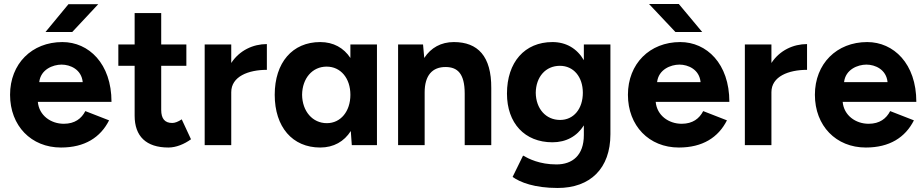

<svg xmlns="http://www.w3.org/2000/svg" viewBox="-20 -721 4593 954"><path d="M283 12C401 12 479 -38 522 -123L404 -169C385 -132 352 -106 297 -106C233 -106 174 -147 168 -215H534C534 -405 421 -512 290 -512C138 -512 30 -404 30 -250C30 -96 135 12 283 12ZM206 -562H339L468 -700H320ZM175 -313C182 -376 243 -400 286 -400C329 -400 385 -376 391 -313Z M817 12C855 12 896 -5 929 -29L883 -128C865 -116 849 -110 836 -110C799 -110 781 -131 781 -175V-394H906V-500H781V-656H649V-500H568V-394H649V-146C649 -44 706 12 817 12Z M997 0H1129V-263C1129 -341 1214 -374 1306 -374V-502C1238 -502 1170 -471 1129 -408V-500H997Z M1571 12C1638 12 1690 -18 1723 -70L1728 0H1853V-500H1721V-433C1688 -483 1637 -512 1571 -512C1433 -512 1345 -410 1345 -250C1345 -90 1433 12 1571 12ZM1604 -109C1533 -109 1482 -168 1481 -250C1482 -332 1532 -390 1603 -390C1673 -390 1721 -332 1721 -250C1721 -168 1673 -109 1604 -109Z M1958 0H2090V-262C2090 -345 2127 -389 2196 -388C2252 -387 2289 -357 2289 -256V0H2421V-283C2422 -442 2354 -512 2235 -512C2172 -512 2121 -484 2088 -433L2082 -500H1958Z M2751 213C2913 213 3013 116 3013 -54V-500H2881V-422C2847 -480 2793 -512 2725 -512C2587 -512 2499 -412 2499 -256C2499 -109 2587 -14 2725 -14C2793 -14 2847 -44 2881 -98V-50C2881 51 2824 96 2745 96C2661 96 2607 68 2579 52L2527 158C2564 185 2636 213 2751 213ZM2763 -125C2692 -125 2643 -181 2642 -260C2643 -339 2691 -394 2762 -394C2830 -394 2876 -339 2876 -260C2876 -181 2831 -125 2763 -125Z M3353 12C3471 12 3549 -38 3592 -123L3474 -169C3455 -132 3422 -106 3367 -106C3303 -106 3244 -147 3238 -215H3604C3604 -405 3491 -512 3360 -512C3208 -512 3100 -404 3100 -250C3100 -96 3205 12 3353 12ZM3336 -562H3469L3353 -701H3205ZM3245 -313C3252 -376 3313 -400 3356 -400C3399 -400 3455 -376 3461 -313Z M3681 0H3813V-263C3813 -341 3898 -374 3990 -374V-502C3922 -502 3854 -471 3813 -408V-500H3681Z M4282 12C4400 12 4478 -38 4521 -123L4403 -169C4384 -132 4351 -106 4296 -106C4232 -106 4173 -147 4167 -215H4533C4533 -405 4420 -512 4289 -512C4137 -512 4029 -404 4029 -250C4029 -96 4134 12 4282 12ZM4174 -313C4181 -376 4242 -400 4285 -400C4328 -400 4384 -376 4390 -313Z"/></svg>

Font: HB Figtree Prototype
Style: Bold
Weight: 700
Designer: Alfredo Marco Pradil
Foundry: Hanken Design Co.®
Version: Version 1.002;Glyphs 3.2 (3228)